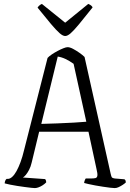

<svg xmlns="http://www.w3.org/2000/svg" viewBox="-20 -961 664 981"><path d="M158 0Q153 0 139 -1.5Q125 -3 106.5 -5.5Q88 -8 68.5 -11Q49 -14 32 -17.5Q15 -21 4 -24Q4 -31 7 -38Q10 -45 14 -47H20Q31 -47 42.5 -57.5Q54 -68 64.5 -87Q75 -106 85 -133Q95 -160 103 -194L223 -665Q230 -673 244 -682.5Q258 -692 274 -700.5Q290 -709 304 -714.5Q318 -720 325 -720Q337 -720 353 -711.5Q369 -703 385.5 -691.5Q402 -680 412 -670L545 -75Q548 -62 550.5 -56.5Q553 -51 567 -49L616 -45Q618 -43 620 -41Q622 -39 623 -29Q617 -23 607 -16.5Q597 -10 586.5 -5Q576 0 566 0Q558 0 542 -2Q526 -4 506 -7Q486 -10 467 -13.5Q448 -17 432.5 -20.5Q417 -24 410 -26Q410 -31 412.5 -38Q415 -45 418 -49H441Q459 -49 467.5 -51Q476 -53 477.5 -63.5Q479 -74 473 -98L432 -288H180L142 -131Q137 -109 128.5 -93Q120 -77 112 -67.5Q104 -58 97 -54L210 -46Q212 -45 214 -40.5Q216 -36 216 -29Q207 -20 196.5 -13.5Q186 -7 176 -3.5Q166 0 158 0ZM191 -328Q227 -329 271.5 -330.5Q316 -332 357 -334.5Q398 -337 421 -339L356 -635Q335 -650 315 -659.5Q295 -669 275 -672ZM313 -777Q301 -777 284 -792Q267 -807 240 -839Q213 -871 172 -922Q174 -926 179.5 -931.5Q185 -937 194 -941L313 -845L431 -941Q441 -937 446.5 -932Q452 -927 453 -923Q411 -870 384 -837.5Q357 -805 341 -791Q325 -777 313 -777Z"/></svg>

Font: Texturina 12pt Thin
Style: Regular
Weight: 250
Designer: Guillermo Torres Carreño
Foundry: Omnibus-Type
Version: Version 1.002